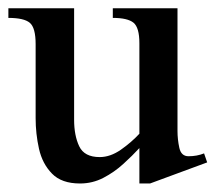

<svg xmlns="http://www.w3.org/2000/svg" viewBox="-22 -424 514 458"><path d="M472.2 -36.6 335.9 13.7H310.5V-70.8Q293.9 -52.7 272.2 -33Q250.5 -13.2 224.6 0.2Q198.7 13.7 168.9 13.7Q125 13.7 102.1 -9.8Q79.1 -33.2 71 -69.1Q63 -105 63 -142.1V-318.8Q63 -357.9 49.1 -369.6Q35.2 -381.3 -2 -381.3V-404.3H154.8V-138.2Q154.8 -100.6 167 -75Q179.2 -49.3 215.8 -49.3Q241.2 -49.3 266.4 -66.9Q291.5 -84.5 310.5 -105V-320.8Q310.5 -358.4 296.4 -369.9Q282.2 -381.3 247.1 -381.3V-404.3H401.4V-111.8Q401.4 -91.3 405.8 -71.3Q410.2 -51.3 427.7 -51.3Q447.8 -51.3 464.8 -58.1Z"/></svg>

Font: Scheherazade New Medium
Style: Regular
Weight: 500
Designer: SIL International
Foundry: SIL International
Version: Version 4.000